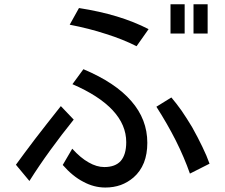

<svg xmlns="http://www.w3.org/2000/svg" viewBox="-20 -838 1040 889"><path d="M345.7 -800.8Q335 -781.2 302.7 -723.6Q393.6 -706.1 470.7 -680.7Q548.8 -656.2 612.3 -624Q630.9 -650.4 668 -703.1Q601.6 -737.3 521.5 -761.7Q440.4 -786.1 345.7 -800.8ZM835 -818.4Q818.4 -818.4 769.5 -818.4Q769.5 -784.2 769.5 -682.6Q786.1 -682.6 835 -682.6Q835 -716.8 835 -818.4ZM941.4 -818.4Q924.8 -818.4 876 -818.4Q876 -784.2 876 -682.6Q892.6 -682.6 941.4 -682.6Q941.4 -716.8 941.4 -818.4ZM321.3 -284.2Q306.6 -299.8 261.7 -346.7Q193.4 -260.7 141.6 -193.4Q89.8 -125 53.7 -75.2Q74.2 -49.8 116.2 0Q161.1 -71.3 212.9 -142.6Q264.6 -213.9 321.3 -284.2ZM704.1 -343.8Q754.9 -264.6 793.9 -187.5Q833 -109.4 859.4 -34.2Q889.6 -49.8 950.2 -80.1Q937.5 -116.2 917 -158.2Q896.5 -201.2 869.1 -250Q843.8 -292 820.3 -326.2Q795.9 -360.4 773.4 -386.7Q750 -372.1 704.1 -343.8ZM270.5 -74.2Q316.4 -21.5 366.2 3.9Q415 30.3 467.8 30.3Q505.9 30.3 539.1 18.6Q571.3 6.8 598.6 -16.6Q629.9 -43.9 646.5 -85Q662.1 -125 662.1 -176.8Q662.1 -285.2 587.9 -370.1Q514.6 -455.1 366.2 -517.6Q349.6 -494.1 315.4 -448.2Q439.5 -394.5 502 -327.1Q564.5 -259.8 564.5 -179.7Q564.5 -122.1 539.1 -92.8Q513.7 -64.5 462.9 -64.5Q427.7 -64.5 390.6 -85.9Q353.5 -106.4 314.5 -149.4Q299.8 -124 270.5 -74.2Z"/></svg>

Font: Aptus Gothic JP
Style: Medium
Weight: 400
Designer: Fuminori Ogawa / Motoya
Version: Version 1